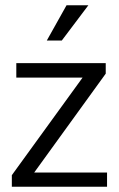

<svg xmlns="http://www.w3.org/2000/svg" viewBox="-20 -710 451 730"><path d="M382 -430 110 -54H387V0H25V-44L294 -415H42V-470H382ZM215 -556H158L233 -690H316Z"/></svg>

Font: Ek Mukta Light
Style: Regular
Weight: 300
Designer: Girish Dalvi and Yashodeep Gholap
Foundry: Ek Type
Version: Version 2.538;PS 1.002;hotconv 16.6.51;makeotf.lib2.5.65220;